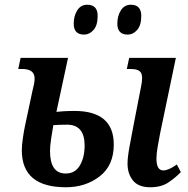

<svg xmlns="http://www.w3.org/2000/svg" viewBox="-20 -780 795 810"><path d="M258 10Q341 10 400.5 -36Q460 -82 460 -170Q460 -312 294 -312Q286 -312 266 -311.5Q246 -311 218 -308L267 -536H67L57 -489H73Q126 -489 126 -449Q126 -437 123.5 -425Q121 -413 117 -397L85 -247Q81 -228 76.5 -197.5Q72 -167 72 -146Q72 10 258 10ZM614 10Q661 10 691.5 -11Q722 -32 743 -54L726 -86Q691 -61 669 -61Q640 -61 640 -111Q640 -132 645.5 -163Q651 -194 656 -220L722 -536H525L515 -489H531Q566 -489 575 -472.5Q584 -456 575 -414L544 -255Q535 -208 526.5 -162Q518 -116 518 -90Q518 -47 541 -18.5Q564 10 614 10ZM257 -48Q191 -48 191 -143Q191 -163 195.5 -193.5Q200 -224 205 -252Q218 -253 232 -253.5Q246 -254 263 -254Q337 -254 337 -166Q337 -116 317 -82Q297 -48 257 -48ZM519 -634Q541 -634 558.5 -653.5Q576 -673 576 -713Q576 -760 532 -760Q505 -760 490 -736.5Q475 -713 475 -680Q475 -634 519 -634ZM335 -634Q357 -634 374.5 -653.5Q392 -673 392 -713Q392 -760 348 -760Q321 -760 306 -736.5Q291 -713 291 -680Q291 -634 335 -634Z"/></svg>

Font: Noto Serif SemiCondensed Semi
Style: Italic
Weight: 600
Width: 4
Italic angle: -12°
Designer: Monotype Design Team
Foundry: Monotype Imaging Inc.
Version: Version 1.901